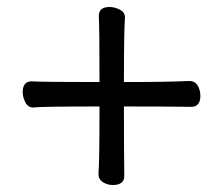

<svg xmlns="http://www.w3.org/2000/svg" viewBox="-20 -521 640 550"><path d="M303 9Q288 9 275 1Q262 -7 262 -23Q265 -53 265 -216Q94 -216 75 -213Q60 -213 52.5 -228Q45 -243 45 -257Q45 -288 71 -288Q99 -286 265 -286Q265 -447 263 -475Q263 -501 294 -501Q308 -501 323 -493.5Q338 -486 338 -471Q335 -434 335 -286Q462 -286 522 -289Q539 -289 546.5 -275.5Q554 -262 554 -247Q554 -215 528 -215Q454 -216 335 -216Q335 -91 336 -17Q336 9 303 9Z"/></svg>

Font: LXGW WenKai Lite
Style: Bold
Weight: 700
Designer: LXGW / Fontworks Inc.
Foundry: LXGW / Fontworks Inc.
Version: Version 1.330;April 28, 2024